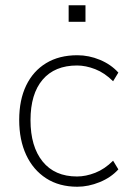

<svg xmlns="http://www.w3.org/2000/svg" viewBox="-20 -702 495 730"><path d="M274 8Q205 8 155.5 -24Q106 -56 79.5 -113Q53 -170 53 -246Q53 -322 79.5 -377Q106 -432 155.5 -462Q205 -492 274 -492Q318 -492 360 -474.5Q402 -457 430 -426L410 -393Q378 -425 342 -439Q306 -453 273 -453Q188 -453 142 -399Q96 -345 96 -245Q96 -145 142 -88Q188 -31 273 -31Q306 -31 342 -45Q378 -59 410 -91L430 -58Q402 -27 359 -9.5Q316 8 274 8ZM241 -619V-682H305V-619Z"/></svg>

Font: Nunito Sans 12pt ExtraLight
Style: Regular
Weight: 200
Designer: Vernon Adams
Foundry: Vernon Adams
Version: Version 3.101;gftools[0.9.27]